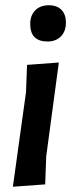

<svg xmlns="http://www.w3.org/2000/svg" viewBox="-20 -707 273 731"><path d="M166 -687Q197 -687 214 -669.5Q231 -652 231 -621Q231 -588 212 -568.5Q193 -549 161 -549Q95 -549 95 -616Q95 -648 114 -667.5Q133 -687 166 -687ZM204 -469 156 -112 152 -5 29 4 79 -356 83 -460Z"/></svg>

Font: Alegreya Sans
Style: Bold Italic
Weight: 700
Italic angle: -7°
Designer: Juan Pablo del Peral
Foundry: Huerta Tipografica
Version: Version 2.007